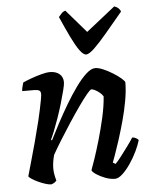

<svg xmlns="http://www.w3.org/2000/svg" viewBox="-54 -812 676 857"><g transform="rotate(-5 284.0 -383.5)"><path d="M141 0Q131 0 115 -5Q99 -10 83 -17.5Q67 -25 55.5 -32.5Q44 -40 42 -45Q48 -67 59 -105Q70 -143 83 -191Q96 -239 108 -288Q114 -314 119.5 -339Q125 -364 128 -382Q131 -400 131 -406Q131 -418 123.5 -422Q116 -426 101 -426H48Q48 -435 51 -446Q54 -457 56 -464Q71 -471 94.5 -479.5Q118 -488 141 -494Q164 -500 177 -500Q205 -500 221 -486.5Q237 -473 237 -449Q237 -439 230.5 -413.5Q224 -388 214.5 -355.5Q205 -323 193.5 -290.5Q182 -258 172 -233Q162 -208 157 -199L161 -195Q178 -229 199.5 -269.5Q221 -310 245 -350.5Q269 -391 293.5 -425Q318 -459 340.5 -479.5Q363 -500 381 -500Q396 -500 417 -491Q438 -482 459 -469Q480 -456 494.5 -443.5Q509 -431 510 -425Q510 -388 502 -343Q494 -298 481.5 -253Q469 -208 456.5 -169Q444 -130 434.5 -104Q425 -78 423 -73L435 -66Q445 -76 460.5 -96Q476 -116 492.5 -138.5Q509 -161 519 -177Q528 -177 536.5 -172Q545 -167 547 -163Q541 -142 528 -114.5Q515 -87 497 -60.5Q479 -34 460.5 -17Q442 0 427 0Q406 0 383.5 -8.5Q361 -17 344.5 -28Q328 -39 325 -47Q330 -60 342 -95Q354 -130 368 -178Q382 -226 393.5 -277Q405 -328 408 -371Q402 -381 392 -389Q382 -397 372 -402Q362 -407 356 -407Q351 -407 334.5 -387Q318 -367 295.5 -335Q273 -303 248.5 -265.5Q224 -228 202 -192.5Q180 -157 165 -130Q161 -116 158.5 -100.5Q156 -85 156 -70Q156 -56 158.5 -42.5Q161 -29 165 -15Q162 -11 155.5 -6.5Q149 -2 141 0ZM347 -564Q334 -564 317.5 -587Q301 -610 281.5 -650.5Q262 -691 240 -741Q247 -749 253.5 -756.5Q260 -764 271 -767L360 -664L490 -767Q502 -763 509.5 -755.5Q517 -748 518 -741Q477 -692 443 -651.5Q409 -611 384.5 -587.5Q360 -564 347 -564Z"/></g></svg>

Font: Texturina 12pt SemiBold
Style: Italic
Weight: 600
Italic angle: -11°
Version: Version 1.002